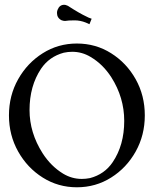

<svg xmlns="http://www.w3.org/2000/svg" viewBox="-20 -774 669 806"><path d="M302.7 12.2Q224.1 12.2 159.4 -28.6Q94.7 -69.3 56.2 -137.9Q17.6 -206.5 17.6 -289.6Q17.6 -373 56.2 -441.4Q94.7 -509.8 159.4 -550.5Q224.1 -591.3 302.7 -591.3Q381.8 -591.3 446.5 -550.5Q511.2 -509.8 549.6 -441.4Q587.9 -373 587.9 -289.6Q587.9 -206.5 549.6 -137.9Q511.2 -69.3 446.5 -28.6Q381.8 12.2 302.7 12.2ZM323.7 -22.9Q340.3 -22.9 357.9 -26.4Q418.9 -42.5 453.1 -93.3Q501.5 -165 501.5 -266.6Q501.5 -364.3 447.3 -449.7Q412.1 -504.4 360.8 -534.7Q324.7 -556.6 283.2 -556.6Q265.6 -556.6 247.6 -552.7Q186.5 -536.1 152.3 -485.4Q104 -413.1 104 -312Q104 -216.8 158.7 -130.9Q193.8 -76.2 245.1 -44.9Q281.7 -22.9 323.7 -22.9ZM355.5 -672.4 340.3 -679.2Q316.9 -688.5 293 -688.5Q265.6 -688.5 252.9 -686Q246.6 -686 238.3 -689Q219.2 -698.7 219.2 -719.7Q219.2 -726.6 221.7 -732.9Q230 -753.9 249.5 -753.9Q255.4 -753.9 261.2 -751L265.1 -749.5Q313 -718.3 343.8 -704.1Q348.6 -702.1 351.6 -700.2L364.7 -695.3Z"/></svg>

Font: Quaaykop
Style: Regular
Weight: 400
Designer: Tup Wanders
Foundry: Free font, DO NOT SELL
Version: Version 1.00;July 31, 2023;FontCreator 11.5.0.2430 64-bit